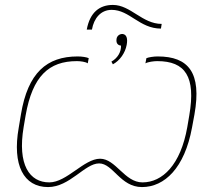

<svg xmlns="http://www.w3.org/2000/svg" viewBox="-20 -754 864 779"><path d="M175 5C263 5 324 -91 382 -91C439 -91 468 5 556 5C648 5 729 -73 759 -236L769 -290C799 -459 745 -525 620 -525C604 -525 584 -522 574 -518L570 -497C581 -503 604 -506 618 -506C732 -506 775 -443 748 -286L740 -239C713 -85 639 -14 558 -14C485 -14 450 -110 386 -110C321 -110 251 -14 180 -14C100 -14 50 -85 76 -239L84 -286C112 -445 178 -506 292 -506C307 -506 328 -503 336 -497L340 -518C331 -522 313 -525 295 -525C170 -525 93 -459 65 -290L56 -236C29 -84 76 5 175 5ZM332 -634H353C361 -680 389 -714 433 -714C506 -714 546 -638 633 -638L636 -657C557 -657 510 -734 438 -734C385 -734 345 -705 332 -634ZM432 -504 438 -493C466 -508 488 -539 494 -572C499 -599 493 -614 478 -616C466 -617 455 -609 453 -597C450 -579 458 -570 471 -569C472 -543 457 -518 432 -504Z"/></svg>

Font: Fixel Text 20240404 Thin
Style: Italic
Weight: 100
Width: 4
Italic angle: -10°
Designer: AlfaBravo + MacPaw
Foundry: Kyrylo Tkachov, Marchela Mozhyna, Serhii Makarenko, Maria Weinstein, Zakhar Kryvoshyya
Version: Version 1.211;Glyphs 3.2 (3225)